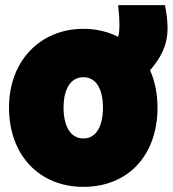

<svg xmlns="http://www.w3.org/2000/svg" viewBox="-20 -682 671 746"><path d="M304 44C479 44 592 -80 592 -264C592 -317 582 -367 563 -409C603 -455 631 -504 631 -572C631 -603 627 -632 621 -662H439C444 -614 444 -599 444 -586C444 -569 443 -552 439 -539C399 -559 354 -570 304 -570C138 -570 15 -447 15 -264C15 -80 132 44 304 44ZM227 -264C227 -337 255 -382 304 -382C353 -382 380 -337 380 -264C380 -190 353 -144 304 -144C255 -144 227 -190 227 -264Z"/></svg>

Font: Repo ExtraBlack
Style: Regular
Weight: 400
Designer: Stefan Peev
Foundry: Context Ltd
Version: Version 001.502